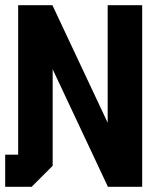

<svg xmlns="http://www.w3.org/2000/svg" viewBox="-26 -720 612 740"><path d="M-6 0V-124H44V-700H176L389 -247V-700H522V0H390L177 -453V-81L96 0Z"/></svg>

Font: Tektur SemiCondensed SemiBold
Style: Regular
Weight: 600
Width: 4
Designer: Adam Jagosz
Foundry: Adam Jagosz
Version: Version 1.005;gftools[0.9.30]